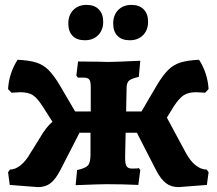

<svg xmlns="http://www.w3.org/2000/svg" viewBox="-20 -755 888 787"><path d="M827 -60 835 -49 828 3 712 12Q682 12 660.5 -4Q639 -20 619 -59L541 -211H495L493 -117Q492 -86 498 -75Q504 -64 521 -64Q545 -64 549 -66L555 -58L547 3Q483 0 417 0Q390 0 290 4L296 -58Q330 -65 340.5 -77Q351 -89 351 -122V-211H306L228 -59Q208 -20 187 -4Q166 12 136 12L20 3L13 -49L21 -60Q43 -60 65 -78Q87 -96 105 -128L143 -189Q168 -233 195 -256L154 -320Q133 -353 114.5 -365Q96 -377 63 -377Q55 -377 27 -375L13 -390Q17 -455 52 -510Q98 -508 127.5 -499Q157 -490 179 -468Q201 -446 226 -404L288 -298H352V-398Q352 -421 346 -429Q340 -437 322 -437H299L293 -446L300 -503L388 -502Q405 -501 424 -501Q448 -501 555 -506L549 -440Q519 -433 509.5 -425Q500 -417 499 -398L497 -298H560L622 -404Q647 -446 669 -468Q691 -490 720.5 -499Q750 -508 796 -510Q831 -455 835 -390L821 -375Q793 -377 785 -377Q752 -377 733.5 -365Q715 -353 693 -320L664 -273L742 -128Q760 -95 782 -77.5Q804 -60 827 -60ZM260 -659Q260 -693 280.5 -714Q301 -735 335 -735Q367 -735 385 -716.5Q403 -698 403 -666Q403 -632 382.5 -611Q362 -590 328 -590Q295 -590 277.5 -608Q260 -626 260 -659ZM444 -659Q444 -693 464.5 -714Q485 -735 519 -735Q551 -735 569 -716.5Q587 -698 587 -666Q587 -632 566.5 -611Q546 -590 512 -590Q479 -590 461.5 -608Q444 -626 444 -659Z"/></svg>

Font: Alegreya SC ExtraBold
Style: Regular
Weight: 800
Designer: Juan Pablo del Peral
Foundry: Huerta Tipografica
Version: Version 2.007; ttfautohint (v1.6)